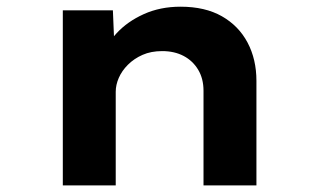

<svg xmlns="http://www.w3.org/2000/svg" viewBox="-20 -562 961 582"><path d="M170.4 0V-530.7H322.2L327.9 -393.7L285.2 -383.6Q300.6 -425.6 333.4 -461.2Q366.3 -496.9 416.1 -519.3Q465.9 -541.7 527.3 -541.7Q601.6 -541.7 652.6 -512.7Q703.6 -483.6 730.5 -432.8Q757.3 -382 757.3 -317V0H596.9V-286.9Q596.9 -323.5 580.7 -350.6Q564.5 -377.7 536.6 -392.4Q508.7 -407.1 471.6 -407.1Q437.9 -407.1 412.1 -395.7Q386.3 -384.3 367.8 -365.8Q349.3 -347.3 340.1 -326Q330.8 -304.7 330.8 -283.8V0H251.1Q213.7 0 193.6 0Q173.4 0 170.4 0Z"/></svg>

Font: Lexend Peta
Style: Regular
Weight: 400
Designer: Bonnie Shaver-Troup, Thomas Jockin
Foundry: Lexend
Version: Version 1.007